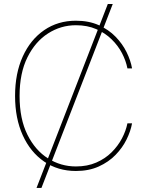

<svg xmlns="http://www.w3.org/2000/svg" viewBox="-20 -839 728 952"><path d="M161.1 92.8 514.6 -819.3H539.1L185.5 92.8ZM356.4 8.8Q267.1 8.8 199 -37.8Q130.9 -84.5 92.8 -168.2Q54.7 -252 54.7 -363.3Q54.7 -475.1 92.8 -558.8Q130.9 -642.6 199 -689.5Q267.1 -736.3 356.4 -736.3Q420.4 -736.3 469.5 -714.4Q518.6 -692.4 553 -657Q587.4 -621.6 607.7 -580.3Q627.9 -539.1 634.8 -500H611.8Q604.5 -537.6 585 -575.2Q565.4 -612.8 533.4 -644Q501.5 -675.3 457.3 -694.6Q413.1 -713.9 356.4 -713.9Q281.7 -713.9 218.3 -673.3Q154.8 -632.8 116 -554.7Q77.1 -476.6 77.1 -363.3Q77.1 -249 116 -171.1Q154.8 -93.3 218.3 -53.5Q281.7 -13.7 356.4 -13.7Q413.1 -13.7 457.3 -33Q501.5 -52.2 533.2 -83.7Q564.9 -115.2 584.7 -152.8Q604.5 -190.4 611.8 -227.5H634.8Q627.9 -189 607.7 -147.7Q587.4 -106.4 553 -71Q518.6 -35.6 469.5 -13.4Q420.4 8.8 356.4 8.8Z"/></svg>

Font: Inter 24pt Thin
Style: Regular
Weight: 250
Designer: Rasmus Andersson
Foundry: rsms
Version: Version 4.001;git-66647c0bb